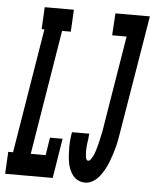

<svg xmlns="http://www.w3.org/2000/svg" viewBox="-86 -780 672 833"><g transform="rotate(5 250.0 -363.5)"><path d="M-33 0 -28 -96H-7L82 -639H70L75 -735H202L197 -639H159L70 -96H135L147 -173H202L174 0ZM316 8Q299 8 285 1Q271 -6 262 -17.5Q253 -29 247 -44Q241 -59 238.5 -74.5Q236 -90 235 -106Q234 -122 234 -138.5Q234 -155 235.5 -171.5Q237 -188 240 -205H316Q314 -198 314 -192Q314 -186 313 -180Q312 -174 311 -167.5Q310 -161 309.5 -155Q309 -149 308.5 -143Q308 -137 308 -130.5Q308 -124 308.5 -118Q309 -112 309.5 -106Q310 -100 312.5 -94Q315 -88 321 -88Q327 -88 331.5 -94.5Q336 -101 340 -108Q344 -115 346 -121.5Q348 -128 350.5 -134.5Q353 -141 354.5 -148Q356 -155 358 -161.5Q360 -168 361.5 -175Q363 -182 364.5 -189Q366 -196 367.5 -202.5Q369 -209 370.5 -216Q372 -223 373 -229.5Q374 -236 375 -243L440 -639H377L383 -735H533L449 -228Q446 -210 443 -193Q440 -176 435.5 -158.5Q431 -141 425.5 -124Q420 -107 413.5 -90.5Q407 -74 398 -57.5Q389 -41 377.5 -26.5Q366 -12 349.5 -2Q333 8 316 8Z"/></g></svg>

Font: Iosevka Curly Slab
Style: Bold Italic
Weight: 700
Italic angle: -9°
Monospace: yes
Designer: Belleve Invis
Foundry: Belleve Invis
Version: Version 22.1.2; ttfautohint (v1.8.4)